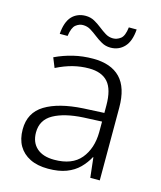

<svg xmlns="http://www.w3.org/2000/svg" viewBox="-111 -809 757 900"><g transform="rotate(15 267.5 -359.0)"><path d="M279 -543Q366 -543 411 -496.5Q456 -450 456 -353V0H410L399 -97H397Q381 -67 356.5 -42.5Q332 -18 295.5 -4Q259 10 207 10Q155 10 119 -8Q83 -26 64 -58.5Q45 -91 45 -138Q45 -219 110.5 -259Q176 -299 294 -306L395 -311V-347Q395 -425 364.5 -459.5Q334 -494 272 -494Q233 -494 195 -484.5Q157 -475 115 -454L96 -501Q138 -521 183.5 -532Q229 -543 279 -543ZM306 -265Q215 -260 162 -230.5Q109 -201 109 -140Q109 -92 139 -65Q169 -38 224 -38Q311 -38 352.5 -88Q394 -138 395 -217V-269ZM97 -615Q99 -644 106.5 -665.5Q114 -687 126.5 -700.5Q139 -714 156 -721Q173 -728 193 -728Q217 -728 236 -717.5Q255 -707 272 -693.5Q289 -680 306 -669.5Q323 -659 343 -659Q362 -659 379.5 -672Q397 -685 402 -728H440Q436 -670 409.5 -642Q383 -614 343 -614Q319 -614 299.5 -625Q280 -636 263.5 -649Q247 -662 230 -672.5Q213 -683 192 -683Q174 -683 157.5 -670Q141 -657 135 -615Z"/></g></svg>

Font: Noto Sans Hebrew Thin Light
Style: Regular
Weight: 300
Version: Version 3.001